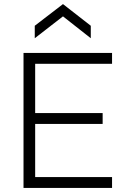

<svg xmlns="http://www.w3.org/2000/svg" viewBox="-20 -919 607 939"><path d="M95 0V-660H528V-607H152V-366H482V-313H152V-53H528V0ZM150 -732V-793L288 -899L424 -793V-732L288 -839Z"/></svg>

Font: Bricolage Grotesque 10pt ExtraLight
Style: Regular
Weight: 200
Designer: Mathieu Triay
Foundry: Atelier Triay
Version: Version 1.000; ttfautohint (v1.8.4.7-5d5b);gftools[0.9.32]